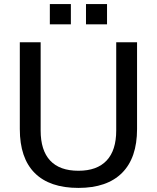

<svg xmlns="http://www.w3.org/2000/svg" viewBox="-20 -912 768 940"><path d="M77 -280V-705H179V-273Q179 -176 225.5 -126Q272 -76 364 -76Q455 -76 502 -126Q549 -176 549 -273V-705H651V-280Q651 -139 577.5 -65.5Q504 8 364 8Q223 8 150 -65Q77 -138 77 -280ZM224 -892H327V-793H224ZM401 -892H504V-793H401Z"/></svg>

Font: wassup Sans
Style: Medium
Weight: 600
Version: Version 2.001